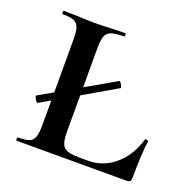

<svg xmlns="http://www.w3.org/2000/svg" viewBox="-92 -559 648 650"><g transform="rotate(20 232.5 -234.0)"><path d="M43 -167 290 -309H291Q294 -309 299.5 -298.5Q305 -288 301 -287L56 -145Q52 -143 45.5 -154Q39 -165 43 -167ZM252 -19H282Q337 -19 379 -55Q421 -91 439 -152Q439 -154 444 -154Q446 -154 448.5 -152.5Q451 -151 451 -150Q444 -100 444 -15Q444 -7 440.5 -3.5Q437 0 429 0H32Q30 0 30 -6Q30 -12 32 -12Q60 -12 73 -17Q86 -22 91 -36.5Q96 -51 96 -81V-387Q96 -417 91 -431Q86 -445 73 -450.5Q60 -456 32 -456Q30 -456 30 -462Q30 -468 32 -468L80 -467Q120 -465 142 -465Q168 -465 208 -467L253 -468Q256 -468 256 -462Q256 -456 253 -456Q222 -456 207 -450.5Q192 -445 187 -430.5Q182 -416 182 -386V-85Q182 -45 195.5 -32Q209 -19 252 -19Z"/></g></svg>

Font: Cormorant SC SemiBold
Style: Regular
Weight: 600
Designer: Christian Thalmann (Catharsis Fonts)
Foundry: Catharsis Fonts
Version: Version 4.000